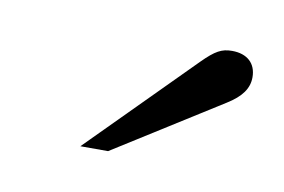

<svg xmlns="http://www.w3.org/2000/svg" viewBox="-35 -729 404 273"><g transform="rotate(10 166.5 -592.5)"><path d="M93 -507H133L287 -604C308 -617 317 -630 317 -646C317 -666 304 -678 282 -678C267 -678 258 -673 240 -655Z"/></g></svg>

Font: STIXGeneral
Style: Regular
Weight: 400
Designer: MicroPress Inc., with final additions and corrections provided by Coen Hoffman, Elsevier (retired)
Version: Version 1.1.0